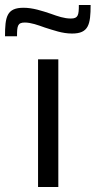

<svg xmlns="http://www.w3.org/2000/svg" viewBox="-65 -747 382 767"><path d="M-45 -602H3C3 -643 5 -657 34 -657C59 -657 86 -647 114 -637C150 -626 183 -613 223 -613C289 -613 297 -649 297 -727H250C250 -686 247 -673 218 -673C191 -673 166 -682 138 -692C102 -704 66 -716 29 -716C-38 -716 -45 -680 -45 -602ZM87 -510V0H168V-510Z"/></svg>

Font: Saira UNSAM
Style: Regular
Weight: 400
Designer: Hector Gatti with collaboration of the Omnibus-Type team
Foundry: Omnibus-Type
Version: Version 0.072;PS 000.072;hotconv 1.0.88;makeotf.lib2.5.64775